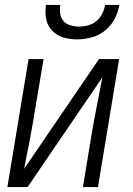

<svg xmlns="http://www.w3.org/2000/svg" viewBox="-20 -760 540 780"><path d="M10 0 96 -520H157L122 -312Q117 -278 110.5 -244Q104 -210 98 -175L90 -137Q87 -121 84 -105.5Q81 -90 78 -74L382 -520H464L378 0H317L351 -208Q361 -268 373 -327.5Q385 -387 396 -446L92 0ZM293 -600Q264 -600 237 -608Q210 -616 191.5 -635.5Q173 -655 167.5 -683Q162 -711 167 -740H225Q222 -722 224.5 -704.5Q227 -687 238 -674.5Q249 -662 266.5 -657Q284 -652 302 -652Q320 -652 338.5 -657Q357 -662 372 -674.5Q387 -687 395.5 -704.5Q404 -722 407 -740H465Q460 -711 445.5 -683Q431 -655 406.5 -635.5Q382 -616 352 -608Q322 -600 293 -600Z"/></svg>

Font: Iosevka Light Oblique
Style: Regular
Weight: 300
Italic angle: -9°
Monospace: yes
Designer: Belleve Invis
Foundry: Belleve Invis
Version: Version 32.5.0; ttfautohint (v1.8.4)